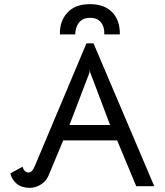

<svg xmlns="http://www.w3.org/2000/svg" viewBox="-20 -897 794 926"><path d="M30 -61 89 -93Q92 -80 99.5 -72.5Q107 -65 117 -65Q127 -65 134 -72.5Q141 -80 147 -94L397 -688H431L724 1H637L545 -220H285L214 -50Q203 -23 177 -7Q151 9 124 9Q85 9 61 -10.5Q37 -30 30 -61ZM511 -294 415 -548 413 -563 412 -548 315 -294ZM558 -731H483Q485 -766 467.5 -788.5Q450 -811 415 -811Q379 -811 361 -788Q343 -765 343 -731H269Q267 -794 304.5 -835.5Q342 -877 414 -877Q483 -877 521 -838Q559 -799 558 -731Z"/></svg>

Font: Bellota
Style: Bold
Weight: 700
Designer: Kemie Guaida
Foundry: Kemie Guaida
Version: Version 4.001